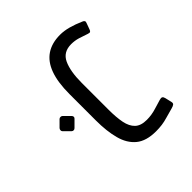

<svg xmlns="http://www.w3.org/2000/svg" viewBox="-95 -655 1112 1112"><g transform="rotate(45 461.0 -98.5)"><path d="M344.6 1.9Q247.9 1.9 185.6 -21Q123.3 -43.8 92.9 -89.4Q62.5 -135.1 62.5 -202.1Q62.5 -234.7 72.4 -271.4Q82.4 -308.1 100.1 -348.1Q103.5 -356.6 108.9 -359.9Q114.3 -363.1 126.8 -357.7L162.2 -344.7Q171.4 -341.7 174.1 -336.5Q176.8 -331.2 172.6 -319.5Q163 -292.9 154.7 -265.7Q146.5 -238.4 146.5 -209.2Q146.5 -144.1 200.5 -119.1Q254.6 -94.1 349.4 -94.1H569Q630.8 -94.1 675.1 -102.8Q719.3 -111.6 743 -136.4Q766.7 -161.3 766.7 -209.5Q766.7 -249.6 754.4 -288.4L737.6 -344.5Q733.6 -357.6 737.1 -364.3Q740.6 -370.9 752.8 -373.9L792 -383.1Q806 -386.9 811.9 -379.4Q817.7 -371.9 821.6 -356.4L838 -297.1Q845.2 -273.2 848.4 -249.5Q851.5 -225.7 851.5 -200.6Q851.5 -120.7 815.3 -76.8Q779.1 -33 713.6 -15.6Q648.2 1.9 560.4 1.9ZM467.2 182.9Q462.5 187.5 455.5 187Q448.4 186.5 442.9 181.9L405.4 144.5Q400.9 139.7 400.9 132.4Q400.9 125.1 405.4 120.1L442.9 82.7Q448.4 77.1 455 77.1Q461.5 77.1 466.2 82.7L503.5 120.1Q509.2 125.1 509.7 132.4Q510.2 139.7 504.7 145.5Z"/></g></svg>

Font: Rubik Light
Style: Italic
Weight: 300
Italic angle: -12°
Designer: Hubert and Fischer
Foundry: Hubert and Fischer
Version: Version 2.300;gftools[0.9.30]